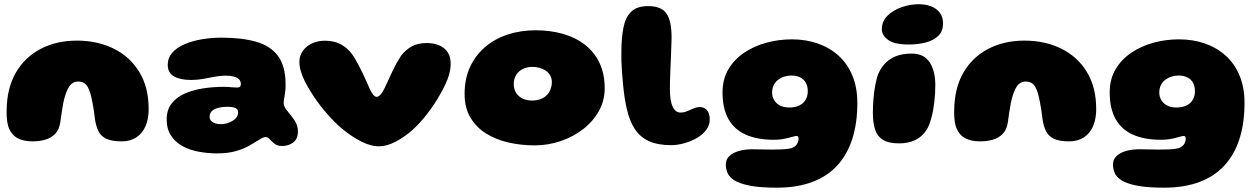

<svg xmlns="http://www.w3.org/2000/svg" viewBox="-20 -659 5970 910"><path d="M134 11Q91.5 11 63.8 -3.8Q36 -18.5 22 -52Q18 -62.5 15.5 -75.5Q13 -88.5 12 -103.8Q11 -119 11.5 -136.5Q12.5 -241 55 -314.5Q97.5 -388 172.5 -427.2Q247.5 -466.5 344.5 -466.5Q442.5 -466.5 519.5 -428.2Q596.5 -390 640.5 -317.5Q684.5 -245 684.5 -142.5Q684.5 -126.5 682.8 -112Q681 -97.5 677.8 -84.8Q674.5 -72 669.5 -60.5Q654.5 -26 625.5 -7.5Q596.5 11 557.5 11Q510 11 484.2 -1.2Q458.5 -13.5 447 -36.5Q435.5 -59.5 430.5 -91.5Q427.5 -116.5 424.5 -136.8Q421.5 -157 418.2 -173.2Q415 -189.5 412 -202.5Q409 -215.5 405 -226Q396.5 -251 383.8 -261.8Q371 -272.5 350 -272.5Q332 -272.5 319 -261.5Q306 -250.5 296.5 -226.5Q291.5 -215 287.2 -200.5Q283 -186 279.5 -168.2Q276 -150.5 272.8 -128.8Q269.5 -107 266 -81Q261 -45 241.8 -25Q222.5 -5 194.8 3Q167 11 134 11Z M1008.5 68Q965 68 922.5 60.2Q880 52.5 845.8 34Q811.5 15.5 790.8 -15.8Q770 -47 770 -93.5Q770 -137.5 792.5 -167.2Q815 -197 853.5 -214.5Q892 -232 940.8 -239.8Q989.5 -247.5 1042 -247.5Q1054 -247.5 1065.8 -246.5Q1077.5 -245.5 1087.5 -244.8Q1097.5 -244 1103 -244Q1113.5 -244 1117.5 -248Q1121.5 -252 1121.5 -260.5Q1121.5 -266.5 1120 -271.2Q1118.5 -276 1115.5 -280.2Q1112.5 -284.5 1108 -287Q1099 -294 1083.5 -297.2Q1068 -300.5 1049.5 -300.5Q1025 -300.5 998.2 -295.5Q971.5 -290.5 943.5 -285.2Q915.5 -280 886 -280Q833.5 -280 804.2 -297.2Q775 -314.5 775 -351Q775 -385 796.8 -409.5Q818.5 -434 855.5 -449.8Q892.5 -465.5 937.8 -473Q983 -480.5 1029.5 -480.5Q1127 -480.5 1194.8 -461Q1262.5 -441.5 1298 -393.2Q1333.5 -345 1333.5 -258.5Q1333.5 -241 1332.2 -228Q1331 -215 1329 -205Q1327 -195 1325.8 -187.2Q1324.5 -179.5 1324.5 -172Q1324.5 -157.5 1334.5 -143.2Q1344.5 -129 1358 -113Q1371.5 -97 1381.8 -78.2Q1392 -59.5 1392 -36Q1392 -0.5 1369.8 16.2Q1347.5 33 1317 33Q1295 33 1281.5 22.5Q1268 12 1258.8 1.2Q1249.5 -9.5 1238.5 -9.5Q1231 -9.5 1220.8 -4Q1210.5 1.5 1197 10Q1181 20.5 1156 34.2Q1131 48 1094.8 58Q1058.5 68 1008.5 68ZM1026 -70.5Q1041 -70.5 1055.2 -74.5Q1069.5 -78.5 1081.8 -85.8Q1094 -93 1101.2 -103.2Q1108.5 -113.5 1108.5 -126Q1108.5 -137 1102 -142.8Q1095.5 -148.5 1083.5 -150.8Q1071.5 -153 1056.5 -153Q1037 -153 1017.8 -148.8Q998.5 -144.5 986 -134.2Q973.5 -124 973.5 -106Q973.5 -93 981 -85.5Q988.5 -78 1000.2 -74.2Q1012 -70.5 1026 -70.5Z M1775.5 34.5Q1738 34.5 1693.8 12.5Q1649.5 -9.5 1605.5 -45.5Q1584.5 -62.5 1563.5 -83.8Q1542.5 -105 1522.2 -128.8Q1502 -152.5 1484 -177.5Q1466 -202.5 1451 -227Q1436 -251.5 1424.5 -274Q1412.5 -298.5 1405.8 -321.5Q1399 -344.5 1399 -365Q1399 -395 1415.2 -417.8Q1431.5 -440.5 1458.8 -453.2Q1486 -466 1518.5 -466Q1562.5 -466 1593 -450.2Q1623.5 -434.5 1646 -405.5Q1654.5 -394.5 1663 -380.2Q1671.5 -366 1680.2 -349.2Q1689 -332.5 1697.8 -314.2Q1706.5 -296 1715 -277.2Q1723.5 -258.5 1731 -241Q1739 -222.5 1748 -211.2Q1757 -200 1765.5 -200Q1774 -200 1784.2 -211.5Q1794.5 -223 1803.5 -242.5Q1821.5 -282.5 1840 -321.5Q1858.5 -360.5 1880.5 -394.5Q1903 -423.5 1931.8 -439.2Q1960.5 -455 2003 -455Q2053 -455 2084.5 -430.2Q2116 -405.5 2116 -357Q2116 -334 2109.2 -308.5Q2102.5 -283 2089.5 -256.5Q2079.5 -235.5 2066.5 -212.5Q2053.5 -189.5 2038.2 -166.2Q2023 -143 2006 -121Q1989 -99 1971 -79Q1953 -59 1934.5 -42.5Q1895 -8 1853.8 13.2Q1812.5 34.5 1775.5 34.5Z M2513.5 30Q2450 30 2390.5 16.5Q2331 3 2284 -26.2Q2237 -55.5 2209.5 -101.8Q2182 -148 2182 -214Q2182 -286.5 2208.2 -342.5Q2234.5 -398.5 2280.5 -437.2Q2326.5 -476 2387.8 -495.8Q2449 -515.5 2519 -515.5Q2587.5 -515.5 2647 -498.8Q2706.5 -482 2751.2 -447.8Q2796 -413.5 2821 -361.8Q2846 -310 2846 -240Q2846 -183 2819 -133.8Q2792 -84.5 2745.2 -48Q2698.5 -11.5 2638.8 9.2Q2579 30 2513.5 30ZM2501.5 -182.5Q2526 -182.5 2543.8 -189.8Q2561.5 -197 2572.8 -209.5Q2584 -222 2589.8 -237.5Q2595.5 -253 2595.5 -269Q2595.5 -288 2587.5 -301.8Q2579.5 -315.5 2566 -324.5Q2552.5 -333.5 2536.2 -337.8Q2520 -342 2502.5 -342Q2479 -342 2459 -332.5Q2439 -323 2427 -304.8Q2415 -286.5 2415 -260.5Q2415 -237 2425.8 -219.5Q2436.5 -202 2456 -192.2Q2475.5 -182.5 2501.5 -182.5Z M3161 29Q3098 29 3056 10Q3014 -9 2989 -47Q2964 -85 2951 -142Q2945.5 -164.5 2941 -193.2Q2936.5 -222 2933.5 -253.5Q2930.5 -285 2928.2 -314.8Q2926 -344.5 2925.2 -369.2Q2924.5 -394 2925 -409.5Q2925 -478.5 2934.8 -528Q2944.5 -577.5 2971.8 -603.8Q2999 -630 3051.5 -630Q3115 -630 3139 -594.5Q3163 -559 3163 -482Q3163 -470.5 3162.2 -452.5Q3161.5 -434.5 3160.8 -412.2Q3160 -390 3159 -366Q3158 -342 3157 -318.2Q3156 -294.5 3155.5 -273.8Q3155 -253 3155 -237Q3155 -209 3158.2 -188.2Q3161.5 -167.5 3168 -153.5Q3174.5 -139.5 3184 -132.5Q3193.5 -125.5 3206 -125.5Q3221.5 -125.5 3236.5 -132Q3251.5 -138.5 3266.8 -145Q3282 -151.5 3298 -151.5Q3319 -151.5 3331.5 -135.8Q3344 -120 3344 -94Q3344 -65 3326.2 -42Q3308.5 -19 3280.5 -3.5Q3252.5 12 3220.8 20.5Q3189 29 3161 29Z M3662.5 230.5Q3582.5 230.5 3534.2 221Q3486 211.5 3461.2 196Q3436.5 180.5 3428.2 160.8Q3420 141 3420 121Q3420 97 3436.5 81Q3453 65 3481.2 56.8Q3509.5 48.5 3544 48.5Q3565 48.5 3588.8 49.2Q3612.5 50 3636 50Q3659.5 50 3681.2 49.2Q3703 48.5 3720 45.5Q3732 44 3740.5 39.2Q3749 34.5 3754.5 27.8Q3760 21 3762.5 13.2Q3765 5.5 3765 -2.5Q3765 -5.5 3764 -8.2Q3763 -11 3761.2 -12.8Q3759.5 -14.5 3756 -14.5Q3750 -14.5 3740.2 -11.8Q3730.5 -9 3717 -5.5Q3703.5 -2 3686.2 0.8Q3669 3.5 3648 3.5Q3568.5 3.5 3514.2 -21Q3460 -45.5 3432.2 -95.2Q3404.5 -145 3404.5 -221Q3404.5 -284 3432.5 -331Q3460.5 -378 3507.5 -409.5Q3554.5 -441 3613 -456.8Q3671.5 -472.5 3733 -472.5Q3799.5 -472.5 3856 -452.8Q3912.5 -433 3954.8 -394.8Q3997 -356.5 4020.2 -300.2Q4043.5 -244 4043.5 -170.5Q4043.5 -76 4019.8 -1.5Q3996 73 3948.8 124.8Q3901.5 176.5 3829.8 203.5Q3758 230.5 3662.5 230.5ZM3721 -149.5Q3742 -149.5 3758.2 -155Q3774.5 -160.5 3785.5 -170.5Q3796.5 -180.5 3802.5 -194.8Q3808.5 -209 3808.5 -227Q3808.5 -250.5 3799.2 -267Q3790 -283.5 3772.5 -292.2Q3755 -301 3730 -301Q3713 -301 3696.8 -295.8Q3680.5 -290.5 3667.5 -280.5Q3654.5 -270.5 3647 -255.2Q3639.5 -240 3639.5 -220Q3639.5 -201 3649 -184.8Q3658.5 -168.5 3676.8 -159Q3695 -149.5 3721 -149.5Z M4241 20.5Q4191.5 20.5 4164.5 3.5Q4137.5 -13.5 4127.2 -46.2Q4117 -79 4117 -125.5Q4117 -141 4117.8 -157.5Q4118.5 -174 4119.8 -190.5Q4121 -207 4123.2 -223Q4125.5 -239 4128.2 -253.8Q4131 -268.5 4134.2 -282Q4137.5 -295.5 4141.5 -306Q4161.5 -354 4200.8 -379.5Q4240 -405 4301.5 -405Q4358.5 -405 4385.8 -364.5Q4413 -324 4413 -255Q4413 -236 4411.8 -215.8Q4410.5 -195.5 4408.2 -175.5Q4406 -155.5 4402.5 -136Q4399 -116.5 4394 -99Q4389 -81.5 4383.2 -66.5Q4377.5 -51.5 4369.5 -40.5Q4349.5 -10.5 4317.5 5Q4285.5 20.5 4241 20.5ZM4286.5 -448Q4219 -448 4189.2 -470Q4159.5 -492 4159.5 -520.5Q4159.5 -558 4186.2 -584.5Q4213 -611 4253.5 -625Q4294 -639 4335.5 -639Q4365.5 -639 4391.5 -629.5Q4417.5 -620 4433.5 -600Q4449.5 -580 4449.5 -547.5Q4449.5 -510.5 4426.8 -488.8Q4404 -467 4367 -457.5Q4330 -448 4286.5 -448Z M4625 11Q4582.5 11 4554.8 -3.8Q4527 -18.5 4513 -52Q4509 -62.5 4506.5 -75.5Q4504 -88.5 4503 -103.8Q4502 -119 4502.5 -136.5Q4503.5 -241 4546 -314.5Q4588.5 -388 4663.5 -427.2Q4738.5 -466.5 4835.5 -466.5Q4933.5 -466.5 5010.5 -428.2Q5087.5 -390 5131.5 -317.5Q5175.5 -245 5175.5 -142.5Q5175.5 -126.5 5173.8 -112Q5172 -97.5 5168.8 -84.8Q5165.5 -72 5160.5 -60.5Q5145.5 -26 5116.5 -7.5Q5087.5 11 5048.5 11Q5001 11 4975.2 -1.2Q4949.5 -13.5 4938 -36.5Q4926.5 -59.5 4921.5 -91.5Q4918.5 -116.5 4915.5 -136.8Q4912.5 -157 4909.2 -173.2Q4906 -189.5 4903 -202.5Q4900 -215.5 4896 -226Q4887.5 -251 4874.8 -261.8Q4862 -272.5 4841 -272.5Q4823 -272.5 4810 -261.5Q4797 -250.5 4787.5 -226.5Q4782.5 -215 4778.2 -200.5Q4774 -186 4770.5 -168.2Q4767 -150.5 4763.8 -128.8Q4760.5 -107 4757 -81Q4752 -45 4732.8 -25Q4713.5 -5 4685.8 3Q4658 11 4625 11Z M5497.5 230.5Q5417.5 230.5 5369.2 221Q5321 211.5 5296.2 196Q5271.5 180.5 5263.2 160.8Q5255 141 5255 121Q5255 97 5271.5 81Q5288 65 5316.2 56.8Q5344.5 48.5 5379 48.5Q5400 48.5 5423.8 49.2Q5447.5 50 5471 50Q5494.5 50 5516.2 49.2Q5538 48.5 5555 45.5Q5567 44 5575.5 39.2Q5584 34.5 5589.5 27.8Q5595 21 5597.5 13.2Q5600 5.5 5600 -2.5Q5600 -5.5 5599 -8.2Q5598 -11 5596.2 -12.8Q5594.5 -14.5 5591 -14.5Q5585 -14.5 5575.2 -11.8Q5565.5 -9 5552 -5.5Q5538.5 -2 5521.2 0.8Q5504 3.5 5483 3.5Q5403.5 3.5 5349.2 -21Q5295 -45.5 5267.2 -95.2Q5239.5 -145 5239.5 -221Q5239.5 -284 5267.5 -331Q5295.5 -378 5342.5 -409.5Q5389.5 -441 5448 -456.8Q5506.5 -472.5 5568 -472.5Q5634.5 -472.5 5691 -452.8Q5747.5 -433 5789.8 -394.8Q5832 -356.5 5855.2 -300.2Q5878.5 -244 5878.5 -170.5Q5878.5 -76 5854.8 -1.5Q5831 73 5783.8 124.8Q5736.5 176.5 5664.8 203.5Q5593 230.5 5497.5 230.5ZM5556 -149.5Q5577 -149.5 5593.2 -155Q5609.5 -160.5 5620.5 -170.5Q5631.5 -180.5 5637.5 -194.8Q5643.5 -209 5643.5 -227Q5643.5 -250.5 5634.2 -267Q5625 -283.5 5607.5 -292.2Q5590 -301 5565 -301Q5548 -301 5531.8 -295.8Q5515.5 -290.5 5502.5 -280.5Q5489.5 -270.5 5482 -255.2Q5474.5 -240 5474.5 -220Q5474.5 -201 5484 -184.8Q5493.5 -168.5 5511.8 -159Q5530 -149.5 5556 -149.5Z"/></svg>

Font: Gluten ExtraBold
Style: Regular
Weight: 800
Designer: Tyler Finck
Foundry: Etcetera Type Company
Version: Version 1.300